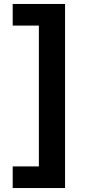

<svg xmlns="http://www.w3.org/2000/svg" viewBox="-20 -832 436 968"><path d="M44 116V7H176V-703H44V-812H308V116Z"/></svg>

Font: AmikoBold
Style: Bold
Weight: 700
Designer: Pablo Impallari, Rodrigo Fuenzalida, Andres Torresi
Foundry: Impallari Type
Version: Version 1.000; ttfautohint (v1.3)